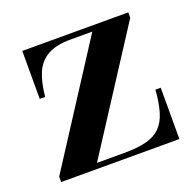

<svg xmlns="http://www.w3.org/2000/svg" viewBox="-90 -554 658 647"><g transform="rotate(-20 239.0 -230.0)"><path d="M24.5 0V-19.5L296.5 -440.5H218Q167 -440.5 136.5 -423.5Q106 -406.5 91.2 -372.5Q76.5 -338.5 72 -288H52.5V-460H432.5V-440.5L160 -19.5H260.5Q307 -19.5 338.2 -27.8Q369.5 -36 388.2 -55Q407 -74 416.5 -105.8Q426 -137.5 429.5 -184H448.5V0Z"/></g></svg>

Font: Bodoni Moda 11pt SemiBold
Style: Regular
Weight: 600
Designer: Owen Earl
Foundry: indestructible type
Version: Version 2.004